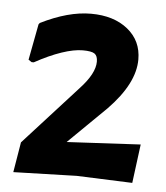

<svg xmlns="http://www.w3.org/2000/svg" viewBox="-41 -811 461 532"><g transform="rotate(5 189.5 -545.5)"><path d="M219 -643Q219 -659 210.5 -665Q202 -671 177.5 -671Q153 -671 119 -659.5Q85 -648 45 -626H39L30 -632L49 -732L52 -736Q128 -774 191.5 -774Q255 -774 294 -742.5Q333 -711 333 -659Q333 -592 260 -517L155 -414L360 -425L346 -317L191 -323L15 -318L29 -402L178 -566Q219 -610 219 -643Z"/></g></svg>

Font: Acme
Style: Regular
Weight: 400
Designer: Juan Pablo del Peral
Foundry: Juan Pablo del Peral
Version: Version 1.002